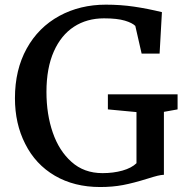

<svg xmlns="http://www.w3.org/2000/svg" viewBox="-20 -771 783 803"><path d="M228.5 -704.6Q314.9 -751.5 422.9 -751.5Q484.4 -751.5 540.8 -743.2Q597.2 -734.9 657.2 -720.2L647.5 -546.9H572.3L545.9 -662.6Q533.2 -675.3 502.4 -684.6Q470.2 -694.3 415 -694.3Q343.3 -694.3 289.3 -659.2Q235.4 -624 205.1 -555.7Q174.3 -486.3 174.3 -386.7Q174.3 -293 200.7 -216.6Q227.1 -140.1 278.8 -94.2Q331.1 -46.9 408.7 -46.9Q454.1 -46.9 492.2 -57.6Q530.3 -68.4 550.8 -88.4V-302.2L431.2 -313.5V-376.5H722.7V-313.5L665.5 -303.2V-40Q653.8 -39.6 638.7 -35.9Q623.5 -32.2 595.7 -23.4Q538.1 -5.4 494.4 2.9Q450.7 11.2 398.9 11.2Q290.5 11.2 209.5 -36.1Q128.4 -83.5 85.4 -169.4Q42.5 -253.4 42.5 -360.4Q42.5 -479 91.6 -567.9Q140.6 -656.7 228.5 -704.6Z"/></svg>

Font: Merriweather
Style: Regular
Weight: 400
Designer: Eben Sorkin
Foundry: Eben Sorkin
Version: Version 1.584; ttfautohint (v1.8.1)